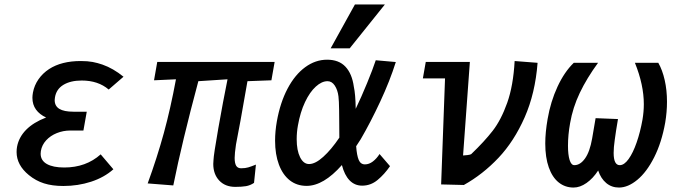

<svg xmlns="http://www.w3.org/2000/svg" viewBox="-20 -828 3040 862"><path d="M109.5 -42Q54.5 -87 54.5 -145.5Q54.5 -158.5 56.5 -169Q64.5 -212 97.2 -245.2Q130 -278.5 187 -300.5Q157.5 -314 141.5 -336.2Q125.5 -358.5 125.5 -389Q125.5 -399 128 -413Q134 -445 152.8 -472Q171.5 -499 200.5 -518Q256 -554 342.5 -554Q373.5 -554 396 -549.8Q418.5 -545.5 440 -538Q488.5 -521 534.5 -483.5L468 -426Q420.5 -466.5 347 -466.5Q296.5 -466.5 264.2 -446.8Q232 -427 226.5 -389Q225.5 -382 225.5 -378.5Q225.5 -352 246.5 -339.2Q267.5 -326.5 309.5 -326.5H369.5L354.5 -242H295.5Q264 -242 235.2 -230.5Q206.5 -219 187.2 -198Q168 -177 163.5 -150Q162.5 -142 162.5 -138Q162.5 -107.5 190.2 -91.8Q218 -76 268.5 -76Q366 -76 432 -135L489 -68Q448 -31.5 389 -12.2Q330 7 264.5 7Q214.5 7 177.5 -4.8Q140.5 -16.5 109.5 -42Z M937.5 -92Q937.5 -97.5 938.5 -109.5Q939 -131.5 960.2 -252.5Q981.5 -373.5 1001.5 -472L870.5 -463.5Q797 -189.5 758 4.5L643 -4.5Q685.5 -121 715.5 -230.5Q745.5 -340 770 -472L671.5 -467.5L686 -550H1213L1198.5 -467.5L1091 -463.5Q1054.5 -253 1039.5 -179.5Q1033.5 -138.5 1033.5 -119Q1033.5 -95.5 1040.2 -84Q1047 -72.5 1062.5 -72.5Q1081 -72.5 1094.5 -76.5Q1108 -80.5 1129 -89L1120.5 -7Q1103.5 4.5 1084.2 7.8Q1065 11 1036.5 11Q991 11 964.2 -17.5Q937.5 -46 937.5 -92Z M1215 -196.5Q1215 -238.5 1223 -283.5Q1238 -367.5 1271 -430Q1304 -492.5 1350 -526.2Q1396 -560 1448.5 -560Q1501.5 -560 1531 -528.5Q1560.5 -497 1568.5 -439Q1576 -405.5 1577 -339.5Q1602.5 -392.5 1628.2 -455.2Q1654 -518 1667 -557.5L1757 -549.5Q1730.5 -465 1687.2 -372.2Q1644 -279.5 1599.5 -203L1579 -171.5Q1582 -130 1590.5 -110Q1599 -90 1618.5 -90Q1637 -90 1654 -103Q1671 -116 1684 -136.5L1731 -82Q1706 -45.5 1675.2 -20Q1644.5 5.5 1606 5.5Q1572.5 5.5 1549.5 -18.2Q1526.5 -42 1515 -87Q1432.5 6.5 1356.5 6.5Q1313 6.5 1281.2 -18.2Q1249.5 -43 1232.2 -89Q1215 -135 1215 -196.5ZM1464.5 -611 1573.5 -808H1708L1550 -611ZM1312 -203Q1312 -153 1327.2 -122.2Q1342.5 -91.5 1367.5 -91.5Q1395.5 -91.5 1431.2 -123.8Q1467 -156 1503.5 -210Q1503 -230 1503 -279.5Q1503 -289 1502.5 -332.5Q1502 -376 1499.5 -395.5Q1496 -424 1483 -443.8Q1470 -463.5 1450.5 -463.5Q1424.5 -463.5 1397.8 -439.2Q1371 -415 1349.5 -369.8Q1328 -324.5 1317.5 -264.5Q1312 -234.5 1312 -203Z M1978 -476H1878.5L1891.5 -550H2089.5L2059 -130Q2066.5 -130 2079.2 -131.8Q2092 -133.5 2095.5 -136Q2154.5 -192.5 2192 -240.8Q2229.5 -289 2257 -366Q2284.5 -443 2290.5 -554L2393.5 -546Q2383 -409 2335.5 -301.2Q2288 -193.5 2217.8 -119.2Q2147.5 -45 2062.5 2.5L1960.5 0Z M2428 -184Q2428 -233 2438.5 -293.5Q2452 -372 2483 -438.8Q2514 -505.5 2556 -546H2665Q2614.5 -477 2583 -411Q2551.5 -345 2539.5 -275Q2530 -222.5 2530 -173.5Q2530 -133.5 2537.2 -110Q2544.5 -86.5 2558.5 -86.5Q2585 -86.5 2606.5 -116.5Q2628 -146.5 2638.5 -206.5L2654 -297.5L2754.5 -293.5Q2744.5 -235.5 2740 -200.5Q2735 -166 2735 -141.5Q2735 -86.5 2762.5 -86.5Q2782.5 -86.5 2802.2 -114Q2822 -141.5 2838.2 -188.2Q2854.5 -235 2864.5 -291Q2870.5 -326.5 2870.5 -360Q2870.5 -447 2830.5 -546H2935.5Q2954 -513.5 2964.2 -468.5Q2974.5 -423.5 2974.5 -371Q2974.5 -325 2966.5 -277.5Q2950.5 -188 2917 -121.8Q2883.5 -55.5 2841.5 -20.8Q2799.5 14 2759 14Q2726 14 2701.8 -6.2Q2677.5 -26.5 2665.5 -62.5Q2642.5 -27 2613.2 -6.5Q2584 14 2555 14Q2517 14 2488.2 -9Q2459.5 -32 2443.8 -76.5Q2428 -121 2428 -184Z"/></svg>

Font: JuliaMono SemiBoldItalic
Style: Regular
Weight: 600
Italic angle: -9°
Monospace: yes
Designer: cormullion
Foundry: corm
Version: Version 0.049; ttfautohint (v1.8.4)